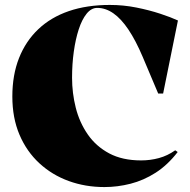

<svg xmlns="http://www.w3.org/2000/svg" viewBox="-20 -743 771 778"><path d="M700 -127Q659 -74 610.5 -43Q562 -12 509 1.5Q456 15 403 15Q326 15 258.5 -9.5Q191 -34 139.5 -81.5Q88 -129 59 -197Q30 -265 30 -352Q30 -439 57 -507.5Q84 -576 135 -624.5Q186 -673 259 -698Q332 -723 425 -723Q480 -723 532.5 -712.5Q585 -702 629 -687.5Q673 -673 701 -660L641 -364H621L558 -513Q530 -579 500.5 -623Q471 -667 439.5 -689Q408 -711 374 -711Q350 -711 331 -687.5Q312 -664 299 -624Q286 -584 279 -533.5Q272 -483 272 -428Q272 -366 287 -306.5Q302 -247 335.5 -198.5Q369 -150 422.5 -121.5Q476 -93 552 -93Q589 -93 624 -102.5Q659 -112 690 -134Z"/></svg>

Font: Kalnia
Style: Bold
Weight: 700
Designer: Frida Medrano
Foundry: Frida Medrano
Version: Version 1.105